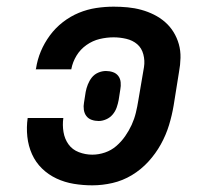

<svg xmlns="http://www.w3.org/2000/svg" viewBox="-20 -548 640 576"><path d="M257 8Q229 8 201.5 3.5Q174 -1 149.5 -12.5Q125 -24 106 -42.5Q87 -61 76 -85.5Q65 -110 62 -138Q59 -166 63 -194H170Q167 -173 170.5 -152Q174 -131 185.5 -115Q197 -99 216.5 -91.5Q236 -84 257 -84Q276 -84 295 -90.5Q314 -97 329 -110Q344 -123 355.5 -139.5Q367 -156 375 -173.5Q383 -191 387.5 -209.5Q392 -228 395 -247L412 -347Q415 -366 410 -385Q405 -404 391.5 -415.5Q378 -427 359 -431.5Q340 -436 321 -436Q300 -436 279 -431Q258 -426 239.5 -413Q221 -400 209.5 -381Q198 -362 194 -341Q194 -341 194 -340.5Q194 -340 194 -340H87Q87 -340 87.5 -341Q88 -342 88 -342Q92 -369 102.5 -394Q113 -419 129.5 -441.5Q146 -464 168.5 -481.5Q191 -499 216.5 -509.5Q242 -520 268.5 -524Q295 -528 321 -528Q342 -528 363 -526Q384 -524 404 -518.5Q424 -513 442 -504Q460 -495 475 -482Q490 -469 500.5 -452Q511 -435 516.5 -415.5Q522 -396 521.5 -374.5Q521 -353 517 -332L501 -232Q496 -202 487 -172.5Q478 -143 462.5 -115Q447 -87 425 -63Q403 -39 375.5 -22.5Q348 -6 317.5 1Q287 8 257 8ZM276 -185Q265 -185 255 -188.5Q245 -192 239 -200Q233 -208 231.5 -219Q230 -230 232 -240L237 -272Q239 -283 243.5 -294.5Q248 -306 255.5 -315.5Q263 -325 274.5 -330Q286 -335 298 -335Q309 -335 319 -331.5Q329 -328 335 -320Q341 -312 342 -301Q343 -290 341 -280L336 -248Q334 -237 330 -225.5Q326 -214 318 -204.5Q310 -195 298.5 -190Q287 -185 276 -185Z"/></svg>

Font: Iosevka Etoile SmBdObl
Style: Regular
Weight: 600
Italic angle: -9°
Designer: Belleve Invis
Foundry: Belleve Invis
Version: Version 15.5.2; ttfautohint (v1.8.4)